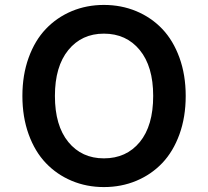

<svg xmlns="http://www.w3.org/2000/svg" viewBox="-20 -757 853 787"><path d="M741.2 -363.8Q741.2 -277.3 715.6 -206.5Q689.9 -135.7 645 -88.6Q600.1 -41.5 538.8 -15.9Q477.5 9.8 405.8 9.8Q335 9.8 273.9 -15.9Q212.9 -41.5 168 -88.6Q123 -135.7 97.4 -206.5Q71.8 -277.3 71.8 -363.8Q71.8 -449.7 97.4 -520.5Q123 -591.3 168 -638.4Q212.9 -685.5 273.9 -711.2Q335 -736.8 405.8 -736.8Q477.1 -736.8 538.6 -711.2Q600.1 -685.5 645 -638.4Q689.9 -591.3 715.6 -520.5Q741.2 -449.7 741.2 -363.8ZM607.9 -363.8Q607.9 -484.9 552.7 -552Q497.6 -619.1 405.8 -619.1Q314.9 -619.1 260 -551.8Q205.1 -484.4 205.1 -363.8Q205.1 -242.2 260 -175Q314.9 -107.9 405.8 -107.9Q498 -107.9 553 -174.8Q607.9 -241.7 607.9 -363.8Z"/></svg>

Font: Telcell.Market SemBd
Style: Regular
Weight: 600
Designer: Rasmus Andersson, Sedrak Mkrtchyan
Version: Version 3.019;git-0a5106e0b